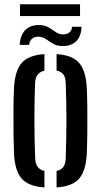

<svg xmlns="http://www.w3.org/2000/svg" viewBox="-20 -856 464 884"><path d="M44.5 -147.5Q43 -184.5 42.2 -239.5Q41.5 -294.5 42 -351.8Q42.5 -409 44.5 -452.5Q49 -530.5 80 -566.2Q111 -602 184.5 -607V-530.5Q143 -521.5 141.5 -473.5Q138.5 -398.5 138.5 -307Q138.5 -215.5 142 -126.5Q143.5 -78 184.5 -69V7Q110.5 2 79.5 -34.2Q48.5 -70.5 44.5 -147.5ZM240.5 7V-69Q263 -74 272.2 -88Q281.5 -102 282.5 -125.5Q285.5 -215.5 285.8 -299.8Q286 -384 282.5 -475Q281.5 -499.5 272 -513Q262.5 -526.5 240.5 -531V-607Q315 -602 345.2 -565.2Q375.5 -528.5 379.5 -452.5Q381.5 -412 382 -357.5Q382.5 -303 382 -247.2Q381.5 -191.5 379.5 -147.5Q375.5 -70.5 345 -34.2Q314.5 2 240.5 7ZM311.5 -732.5H355.5Q353.5 -686 329 -664.5Q304.5 -643 266.5 -644Q241 -644.5 224 -654.8Q207 -665 192.5 -675.2Q178 -685.5 159.5 -687Q142.5 -688.5 129.8 -679.5Q117 -670.5 114 -649.5H70.5Q74.5 -699 99.8 -720.8Q125 -742.5 164 -740.5Q189.5 -739 206 -728.8Q222.5 -718.5 236.8 -708.5Q251 -698.5 269 -697.5Q288 -697 299.5 -706.8Q311 -716.5 311.5 -732.5ZM72 -836.5H348.5V-782H72Z"/></svg>

Font: Big Shoulders Stencil Text SemiBold
Style: Regular
Weight: 600
Designer: Patric King
Foundry: XO Type Co
Version: Version 1.000